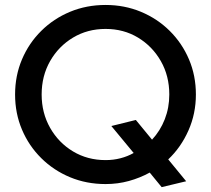

<svg xmlns="http://www.w3.org/2000/svg" viewBox="-20 -731 850 774"><path d="M631.7 23.4 583.6 -35.3Q544.7 -13.9 499.7 -1.4Q454.8 11 405.6 11Q328.7 11 262.5 -16.5Q196.2 -44 146.3 -93.5Q96.3 -143 68.6 -208.5Q40.8 -274 40.8 -350Q40.8 -426 68.6 -491.5Q96.3 -557 146.3 -606.5Q196.2 -656 262.5 -683.5Q328.7 -711 405.6 -711Q481.8 -711 548 -683.5Q614.2 -656 664.2 -606.5Q714.1 -557 741.9 -491.5Q769.7 -426 769.7 -350Q769.7 -272.8 739.7 -205.1Q709.8 -137.4 658.2 -88.4L730.5 -0.3ZM405.6 -85.6Q437 -85.6 465.5 -93Q494 -100.3 518.8 -114.3L428.9 -223L527.6 -247.4L592.9 -168Q625.8 -203.3 644.2 -250.1Q662.5 -296.8 662.5 -350Q662.5 -424.9 628.4 -484.7Q594.3 -544.4 536.4 -579.4Q478.5 -614.4 405.6 -614.4Q332.7 -614.4 274.4 -579.4Q216.1 -544.4 182 -484.7Q147.9 -424.9 147.9 -350Q147.9 -275.8 182 -215.7Q216.1 -155.6 274.4 -120.6Q332.7 -85.6 405.6 -85.6Z"/></svg>

Font: Red Hat Display VF
Style: Regular
Weight: 300
Designer: Pentagram, MCKL
Foundry: Pentagram, MCKL
Version: Version 1.023